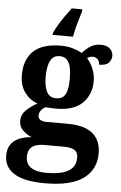

<svg xmlns="http://www.w3.org/2000/svg" viewBox="-64 -810 689 1094"><g transform="rotate(5 280.0 -263.0)"><path d="M236 240Q118 240 60 204.5Q2 169 2 101Q2 65 17.5 40.5Q33 16 63.5 2Q94 -12 137 -15Q110 -26 87 -47.5Q64 -69 64 -104Q64 -137 89 -162Q114 -187 153 -209Q109 -225 80 -264Q51 -303 51 -364Q51 -452 102 -500.5Q153 -549 260 -549Q295 -549 326 -540Q357 -531 379 -518Q397 -537 413 -549.5Q429 -562 446 -568Q463 -574 483 -574Q519 -574 537 -557Q555 -540 555 -517Q555 -495 540 -477.5Q525 -460 484 -460Q484 -480 472 -491Q460 -502 446 -502Q438 -502 428 -499Q418 -496 413 -491Q433 -469 447.5 -435Q462 -401 462 -364Q462 -288 413 -238.5Q364 -189 260 -189Q249 -189 230 -190Q211 -191 202 -192Q188 -186 177 -172.5Q166 -159 166 -141Q166 -125 179 -117Q192 -109 213 -109H334Q401 -109 443 -91Q485 -73 505.5 -38.5Q526 -4 526 44Q526 136 455 188Q384 240 236 240ZM238 180Q297 180 334 168.5Q371 157 388.5 135Q406 113 406 80Q406 48 386 35.5Q366 23 325 23H209Q189 23 168.5 28.5Q148 34 134 50Q120 66 120 99Q120 126 133.5 144Q147 162 173.5 171Q200 180 238 180ZM257 -248Q284 -248 298.5 -262Q313 -276 319 -302.5Q325 -329 325 -365Q325 -402 319 -430Q313 -458 298 -473.5Q283 -489 256 -489Q230 -489 215 -473Q200 -457 193.5 -429Q187 -401 187 -364Q187 -312 202.5 -280Q218 -248 257 -248ZM206 -616Q215 -637 231 -664Q247 -691 266 -718Q285 -745 301 -766H361V-753Q355 -733 347 -707Q339 -681 332.5 -654.5Q326 -628 322 -606H206Z"/></g></svg>

Font: Noto Serif Armenian
Style: Regular
Weight: 400
Designer: Monotype Design Team
Foundry: Monotype Imaging Inc.
Version: Version 2.007